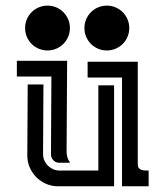

<svg xmlns="http://www.w3.org/2000/svg" viewBox="-20 -653 580 673"><path d="M132.3 -356.9Q132.3 -295.9 131.6 -235.1Q130.9 -174.3 130.9 -113.3Q130.9 -101.1 135.5 -90.6Q140.1 -80.1 147.9 -72.3Q155.8 -64.5 166.3 -59.8Q176.8 -55.2 189 -55.2H324.7V-354H379.9V0H184.1Q161.6 0 141.8 -8.5Q122.1 -17.1 107.4 -31.7Q92.8 -46.4 84.2 -66.2Q75.7 -85.9 75.7 -108.4Q75.7 -170.9 76.4 -232.7Q77.1 -294.4 77.1 -356.9ZM462.9 -436.5V-76.7Q462.9 -68.4 466.6 -64Q470.2 -59.6 475.8 -57.6Q481.4 -55.7 488.3 -55.4Q495.1 -55.2 501 -55.2V0H407.7V-381.3H287.1V-436.5ZM213.4 -120.6Q213.4 -100.1 225.6 -82.5H187.5Q175.3 -82.5 167 -91.3Q158.7 -100.1 158.7 -111.8Q158.7 -180.2 159.4 -248.3Q160.2 -316.4 160.2 -384.8H39.1V-439.9H215.3ZM146.5 -633.3Q162.6 -633.3 177 -627.2Q191.4 -621.1 202.1 -610.4Q212.9 -599.6 219 -585.2Q225.1 -570.8 225.1 -554.7Q225.1 -538.6 219 -524.2Q212.9 -509.8 202.1 -499Q191.4 -488.3 177 -482.2Q162.6 -476.1 146.5 -476.1Q130.4 -476.1 116 -482.2Q101.6 -488.3 90.8 -499Q80.1 -509.8 74 -524.2Q67.9 -538.6 67.9 -554.7Q67.9 -570.8 74 -585.2Q80.1 -599.6 90.8 -610.4Q101.6 -621.1 116 -627.2Q130.4 -633.3 146.5 -633.3ZM354.5 -633.3Q370.6 -633.3 385 -627.2Q399.4 -621.1 410.2 -610.4Q420.9 -599.6 427 -585.2Q433.1 -570.8 433.1 -554.7Q433.1 -538.6 427 -524.2Q420.9 -509.8 410.2 -499Q399.4 -488.3 385 -482.2Q370.6 -476.1 354.5 -476.1Q338.4 -476.1 324 -482.2Q309.6 -488.3 298.8 -499Q288.1 -509.8 282 -524.2Q275.9 -538.6 275.9 -554.7Q275.9 -570.8 282 -585.2Q288.1 -599.6 298.8 -610.4Q309.6 -621.1 324 -627.2Q338.4 -633.3 354.5 -633.3Z"/></svg>

Font: Isar CAT
Style: Regular
Weight: 400
Designer: Digitized by Peter Wiegel
Foundry: CAT-Fonts, Peter Wiegel
Version: Version 1.000; ttfautohint (v1.3)